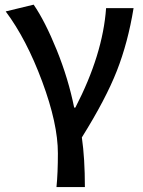

<svg xmlns="http://www.w3.org/2000/svg" viewBox="-20 -584 601 805"><path d="M335.9 200.2H216.8Q222.7 141.6 222.7 58.6Q222.7 -65.4 156.7 -242.7Q90.8 -419.9 3.9 -536.1L121.1 -564.5Q168.9 -495.1 217.8 -374.5Q266.6 -253.9 291 -132.8H295.9Q411.1 -355.5 424.8 -549.8H540Q516.6 -406.2 470.2 -287.6Q423.8 -168.9 323.2 -7.8Q335.9 80.1 335.9 200.2Z"/></svg>

Font: Gen Shin Gothic Medium
Style: Regular
Weight: 500
Designer: [Source Han Sans]
Ryoko NISHIZUKA  (kana & ideographs); Paul D. Hunt (Latin, Greek & Cyrillic); Wenlong ZHANG  (bopomofo
Version: Version 1.002.20150607